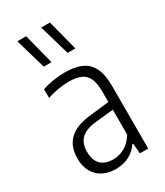

<svg xmlns="http://www.w3.org/2000/svg" viewBox="-202 -890 842 980"><g transform="rotate(-30 219.0 -400.0)"><path d="M375.5 -369V0H326.5L321.5 -60H317Q293.5 -26 258.8 -8.8Q224 8.5 181.5 8.5Q138.5 8.5 105.8 -8.5Q73 -25.5 55 -58Q37 -90.5 37 -136Q37 -207.5 79.2 -247Q121.5 -286.5 209 -295L318 -307.5V-371Q318 -420 304.2 -448Q290.5 -476 263.5 -487.2Q236.5 -498.5 193 -498.5Q165 -498.5 131.8 -493Q98.5 -487.5 66.5 -476.5V-528Q94 -538 130.5 -543.8Q167 -549.5 199.5 -549.5Q259 -549.5 297.5 -532.2Q336 -515 355.8 -475.5Q375.5 -436 375.5 -369ZM318 -115.5V-262L212 -251Q153 -245 124.8 -218.2Q96.5 -191.5 96.5 -142.5Q96.5 -91.5 121.8 -66.2Q147 -41 194.5 -41Q229 -41 261.5 -58.5Q294 -76 318 -115.5ZM123 -628.5 70.5 -808H122.5L168.5 -628.5ZM263.5 -628.5 211 -808H262.5L309 -628.5Z"/></g></svg>

Font: Encode Sans Condensed Light
Style: Regular
Weight: 300
Width: 3
Designer: Multiple Designers
Foundry: Impallari Type
Version: Version 2.000